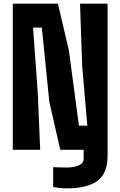

<svg xmlns="http://www.w3.org/2000/svg" viewBox="-20 -820 659 1051"><path d="M344 211Q327 211 308 209Q289 207 271 204V95Q284.5 95.5 307.2 96.2Q330 97 344 97Q384 97 411 85.5Q438 74 438 47V-92H569V33Q569 128 514 169.5Q459 211 344 211ZM50 0V-800H297L357 -545L412 -132H458L430 -457L418 -800H569V0H310L250 -262L209 -669H161L187 -307L200 0Z"/></svg>

Font: Big Shoulders Text Thin Black
Style: Regular
Weight: 900
Version: Version 2.002